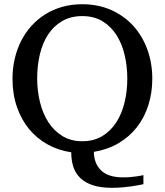

<svg xmlns="http://www.w3.org/2000/svg" viewBox="-20 -707 779 908"><path d="M582 -335Q582 -394 569.3 -447.5Q556.6 -501 530.5 -541.7Q504.4 -582.5 464.4 -606.7Q424.3 -630.9 369.1 -630.9Q314.5 -630.9 274.2 -607.4Q233.9 -584 207.5 -543.7Q181.2 -503.4 168.5 -450Q155.8 -396.5 155.8 -336.9Q155.8 -278.3 168.9 -224.4Q182.1 -170.4 208.7 -129.2Q235.4 -87.9 275.4 -63.5Q315.4 -39.1 369.1 -39.1Q423.3 -39.1 463.4 -63.2Q503.4 -87.4 529.8 -128.2Q556.2 -168.9 569.1 -222.7Q582 -276.4 582 -335ZM700.2 -335Q700.2 -267.6 681.4 -209Q662.6 -150.4 627 -105Q591.3 -59.6 540 -29.5Q488.8 0.5 423.8 11.2Q424.8 67.4 458.7 99.6Q492.7 131.8 562 131.8Q580.1 131.8 596.2 130.4Q612.3 128.9 625 127.2Q637.7 125.5 646.2 123.8Q654.8 122.1 658.2 121.1V164.1Q652.8 165 638.9 168Q625 170.9 605 173.8Q585 176.8 560.5 179Q536.1 181.2 509.8 181.2Q457 181.2 420.4 169.4Q383.8 157.7 360.6 135.7Q337.4 113.8 327.1 82.8Q316.9 51.8 316.9 13.2Q256.8 4.4 206.1 -23.4Q155.3 -51.3 118.2 -95.9Q81.1 -140.6 60.1 -201.2Q39.1 -261.7 39.1 -335Q39.1 -383.8 49.6 -429Q60.1 -474.1 79.8 -513.2Q99.6 -552.2 128.4 -584.2Q157.2 -616.2 193.8 -639.2Q230.5 -662.1 274.4 -674.6Q318.4 -687 368.2 -687Q444.3 -687 505.6 -659.7Q566.9 -632.3 610.1 -585Q653.3 -537.6 676.8 -473.1Q700.2 -408.7 700.2 -335Z"/></svg>

Font: Charis SIL Am
Style: Regular
Weight: 400
Foundry: SIL International
Version: Version 5.000